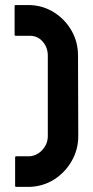

<svg xmlns="http://www.w3.org/2000/svg" viewBox="-20 -727 366 757"><path d="M97.7 9.8H44.4Q39.6 9.8 39.6 5.9V-106.9Q39.6 -110.8 44.4 -110.8H97.7Q127.4 -113.8 147.9 -137Q168.5 -160.2 168.5 -190.9V-507.8Q168.5 -540 148.4 -563Q128.4 -585.9 97.7 -585.9H42.5Q37.6 -585.9 37.6 -589.8V-703.1Q37.6 -707 42.5 -707H98.6Q150.9 -705.1 193.8 -677.7Q237.3 -649.9 262.5 -605.5Q287.6 -561 287.6 -507.8L288.6 -190.9Q288.6 -137.2 262.7 -92.3Q236.8 -46.9 193.6 -19.5Q150.4 7.8 97.7 9.8Z"/></svg>

Font: Koulen
Style: Regular
Weight: 400
Designer: Danh Hong
Version: Version 8.000; ttfautohint (v1.8.3)